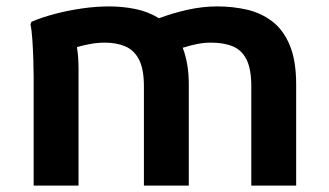

<svg xmlns="http://www.w3.org/2000/svg" viewBox="-20 -579 1025 599"><path d="M85 0V-341Q85 -361 84 -392.5Q83 -424 81 -454.5Q79 -485 75 -503L78 -511Q108 -524 149 -535Q190 -546 234.5 -552.5Q279 -559 320 -559Q362 -559 402 -551Q442 -543 476 -522Q518 -538 565 -548.5Q612 -559 658 -559Q706 -559 750 -549Q794 -539 829 -512.5Q864 -486 884 -438Q904 -390 904 -315V0H764V-309Q764 -364 749 -393.5Q734 -423 706 -434.5Q678 -446 638 -446Q616 -446 594 -441.5Q572 -437 550 -430Q559 -407 564 -378.5Q569 -350 569 -315V0H429V-309Q429 -364 413.5 -393.5Q398 -423 370.5 -434.5Q343 -446 307 -446Q285 -446 262.5 -442Q240 -438 220 -432Q225 -403 225 -364V0Z"/></svg>

Font: Kufam SemiBold
Style: Regular
Weight: 600
Designer: Wael Morcos, Artur Schmal
Foundry: Original Type
Version: Version 1.300; ttfautohint (v1.8.3)